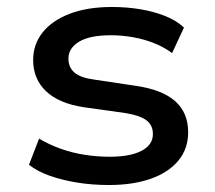

<svg xmlns="http://www.w3.org/2000/svg" viewBox="-20 -521 617 550"><path d="M292 9Q244 9 201 2Q158 -5 122.5 -17.5Q87 -30 63 -49L92 -124Q120 -107 153.5 -95Q187 -83 223 -77.5Q259 -72 294 -72Q353 -72 385.5 -89Q418 -106 418 -137Q418 -162 400 -176Q382 -190 340 -197L219 -214Q148 -225 111.5 -260Q75 -295 75 -349Q75 -394 102 -428Q129 -462 179.5 -481.5Q230 -501 301 -501Q343 -501 382 -494.5Q421 -488 453.5 -475Q486 -462 507 -442L473 -369Q450 -386 421 -397.5Q392 -409 360.5 -414.5Q329 -420 298 -420Q237 -420 206.5 -401.5Q176 -383 176 -353Q176 -328 193.5 -313Q211 -298 250 -293L370 -275Q445 -264 482 -231Q519 -198 519 -142Q519 -95 491 -61Q463 -27 412 -9Q361 9 292 9Z"/></svg>

Font: Nunito Sans 10pt SemiExpanded SemiBold
Style: Regular
Weight: 600
Width: 6
Designer: Vernon Adams
Foundry: Vernon Adams
Version: Version 3.101;gftools[0.9.27]